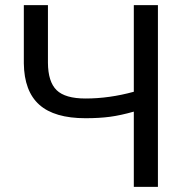

<svg xmlns="http://www.w3.org/2000/svg" viewBox="-20 -731 725 751"><path d="M597.7 -710.9V0H503.4V-294.4Q452.1 -279.8 410.2 -274.2Q368.2 -268.6 314.5 -268.6Q192.9 -268.6 133.8 -321.3Q74.7 -374 73.2 -482.9V-710.9H167.5V-485.4Q168 -411.1 201.4 -378.4Q234.9 -345.7 314.5 -345.7Q407.2 -345.7 503.4 -372.1V-710.9Z"/></svg>

Font: Roboto-o
Style: o-Regular
Weight: 400
Designer: Google
Version: Version 2.134; 2016; ttfautohint (v1.6)